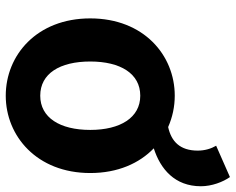

<svg xmlns="http://www.w3.org/2000/svg" viewBox="-96 -710 820 668"><g transform="rotate(90 314.0 -376.0)"><path d="M313 -106C236 -106 194 -174 194 -280C194 -385 236 -454 313 -454C389 -454 432 -385 432 -280C432 -174 389 -106 313 -106ZM313 14C453 14 582 -94 582 -280C582 -376 548 -451 496 -501C568 -524 628 -574 628 -665C628 -703 613 -742 596 -766L487 -718C497 -701 504 -679 504 -654C504 -592 472 -562 422 -551C388 -566 351 -574 313 -574C172 -574 44 -466 44 -280C44 -94 172 14 313 14Z"/></g></svg>

Font: Noto Sans JP
Style: Bold
Weight: 700
Designer: Ryoko NISHIZUKA 西塚涼子 (kana, bopomofo & ideographs); Paul D. Hunt (Latin, Greek & Cyrillic); Sandoll Communications 산돌커뮤니
Foundry: Adobe
Version: Version 2.004;hotconv 1.0.118;makeotfexe 2.5.65603